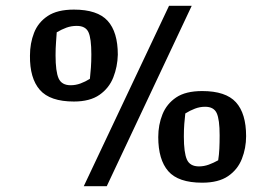

<svg xmlns="http://www.w3.org/2000/svg" viewBox="-20 -631 948 660"><path d="M268 9 561 -611H639L347 9ZM234 -282Q152 -282 117 -322Q82 -362 83 -440Q83 -482 97 -518Q111 -554 144 -576Q177 -598 234 -598Q315 -598 350 -559.5Q385 -521 385 -443Q384 -402 369.5 -365Q355 -328 322 -305Q289 -282 234 -282ZM223 -338Q240 -338 256.5 -344Q273 -350 289 -360Q291 -378 292.5 -398.5Q294 -419 294 -444Q294 -499 284 -520.5Q274 -542 244 -542Q225 -542 208.5 -536Q192 -530 175 -520Q174 -503 172.5 -484Q171 -465 171 -441Q171 -385 181.5 -361.5Q192 -338 223 -338ZM675 -3Q593 -3 558.5 -42.5Q524 -82 524 -160Q524 -202 538.5 -238Q553 -274 585.5 -296Q618 -318 675 -318Q756 -318 791 -279.5Q826 -241 826 -163Q826 -122 811.5 -85Q797 -48 764 -25.5Q731 -3 675 -3ZM664 -59Q681 -59 697.5 -65Q714 -71 730 -80Q733 -99 734 -119.5Q735 -140 735 -166Q735 -220 725 -242Q715 -264 685 -264Q667 -264 650 -257.5Q633 -251 617 -241Q615 -224 613.5 -205Q612 -186 612 -162Q612 -106 622.5 -82.5Q633 -59 664 -59Z"/></svg>

Font: Grenze Gotisch SemiBold
Style: Regular
Weight: 600
Designer: Renata Polastri
Foundry: Omnibus-Type
Version: Version 1.001